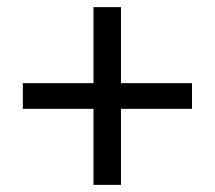

<svg xmlns="http://www.w3.org/2000/svg" viewBox="-20 -631 602 538"><path d="M242 -326H44V-398H242V-611H319V-398H518V-326H319V-113H242Z"/></svg>

Font: Nebula Sans Medium
Style: Regular
Weight: 500
Designer: Paul D. Hunt for Adobe (as Source Sans)
Foundry: Nebula Entertainment & Broadcasting LLC
Version: Version 1.010